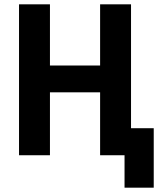

<svg xmlns="http://www.w3.org/2000/svg" viewBox="-20 -718 753 888"><path d="M556 150V0H443V-291H211V0H68V-698H211V-415H443V-698H586V-125H691V150Z"/></svg>

Font: IBM Plex Sans Condensed
Style: Bold
Weight: 700
Width: 3
Designer: Mike Abbink, Paul van der Laan, Pieter van Rosmalen
Foundry: Bold Monday
Version: Version 3.201